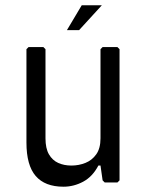

<svg xmlns="http://www.w3.org/2000/svg" viewBox="-20 -690 552 726"><path d="M424 -512 432 -504V-8L424 0H376L368 -8L360 -64H352Q330 -22 294.5 -3Q259 16 220 16Q150 16 115 -24.5Q80 -65 80 -151V-504L88 -512H144L152 -504V-167Q152 -129 165 -106.5Q178 -84 200 -74Q222 -64 250 -64Q278 -64 303 -74Q328 -84 344 -106.5Q360 -129 360 -167V-504L368 -512ZM233 -576 289 -670H365L279 -576Z"/></svg>

Font: Hasubi Mono
Style: Regular
Weight: 400
Designer: Eli Heuer
Foundry: Eli Heuer
Version: Version 1.000